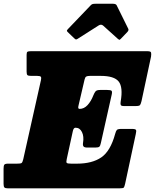

<svg xmlns="http://www.w3.org/2000/svg" viewBox="-62 -1030 848 1050"><path d="M336 -311.5 303 -160Q299 -143 303.2 -139Q307.5 -135 327.5 -135H359Q441.5 -135 491.8 -169.2Q542 -203.5 567.5 -297Q572 -314 577.2 -319.5Q582.5 -325 604 -325H658.5Q679 -325 681.8 -319.2Q684.5 -313.5 680.5 -296.5L622.5 -26Q618.5 -8 614.8 -4Q611 0 590 0H-18.5Q-33 0 -37.8 -4.8Q-42.5 -9.5 -42.5 -25V-107Q-42.5 -124 -38.2 -129.5Q-34 -135 -17.5 -135H30.5Q50 -135 55.5 -138.2Q61 -141.5 65 -158.5L162 -592Q165 -605.5 161.2 -610.2Q157.5 -615 141 -615H109Q93.5 -615 88.5 -618.8Q83.5 -622.5 83.5 -638V-730Q83.5 -744 88.2 -747Q93 -750 107 -750H743Q762 -750 764 -743Q766 -736 764 -720.5L712 -477.5Q708 -461 703.8 -455.5Q699.5 -450 680 -450H616Q600.5 -450 598.2 -456.5Q596 -463 598 -475Q611.5 -553.5 587 -584.2Q562.5 -615 489 -615H430Q416 -615 409.8 -611.5Q403.5 -608 400.5 -595L367.5 -453.5Q364.5 -442 366.5 -438.2Q368.5 -434.5 373 -434.5H373.5Q397.5 -434.5 416.8 -455.2Q436 -476 448.5 -508.5Q454 -522 460.2 -530Q466.5 -538 485.5 -538H524.5Q543.5 -538 548 -533.5Q552.5 -529 549 -513L489.5 -247.5Q486.5 -233 481.5 -228Q476.5 -223 458.5 -223H416Q399.5 -223 394.8 -229.2Q390 -235.5 392 -248Q398 -284 386.2 -307.8Q374.5 -331.5 351.5 -331.5H350.5Q340 -331.5 336 -311.5ZM344.5 -820 308 -855Q303 -860.5 303.8 -863Q304.5 -865.5 310.5 -872L434 -1001Q439.5 -1007 445.5 -1008.2Q451.5 -1009.5 462.5 -1009.5H555Q572 -1009.5 576 -1001L639.5 -872.5Q643.5 -865 634.5 -855L599 -818Q592.5 -811.5 590.2 -812.2Q588 -813 582.5 -817.5L502 -890Q491 -899.5 477 -890.5L361.5 -817Q355 -813 351.8 -814.5Q348.5 -816 344.5 -820Z"/></svg>

Font: Besley* Narrow Fatface
Style: Italic
Weight: 900
Width: 4
Italic angle: -13°
Designer: Owen Earl
Foundry: indestructible type*
Version: Version 3.000; ttfautohint (v1.8.3)